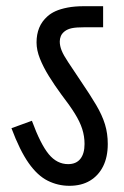

<svg xmlns="http://www.w3.org/2000/svg" viewBox="-20 -642 400 620"><path d="M328 -177Q328 -135 313 -105Q298 -75 270.5 -58.5Q243 -42 204 -42Q167 -42 134 -58.5Q101 -75 72.5 -115.5Q44 -156 17 -228L83 -252Q111 -176 137.5 -144Q164 -112 200 -112Q226 -112 239.5 -129Q253 -146 253 -177Q253 -202 245.5 -225.5Q238 -249 221.5 -275.5Q205 -302 178 -337Q156 -367 138 -396Q120 -425 109 -452.5Q98 -480 98 -505Q98 -531 106.5 -552Q115 -573 133 -589Q144 -599 159.5 -606Q175 -613 198 -617.5Q221 -622 252 -622H313V-554H255Q226 -554 212 -551Q198 -548 189 -541Q180 -534 176.5 -525.5Q173 -517 173 -508Q173 -494 179 -479Q185 -464 200 -441.5Q215 -419 241 -380Q271 -336 290.5 -303Q310 -270 319 -240.5Q328 -211 328 -177Z"/></svg>

Font: Noto Sans ExtraCondensed
Style: Regular
Weight: 400
Width: 2
Designer: Monotype Design Team
Foundry: Monotype Imaging Inc.
Version: Version 2.013